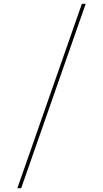

<svg xmlns="http://www.w3.org/2000/svg" viewBox="-20 -843 540 1006"><path d="M71 143 409 -823H429L91 143Z"/></svg>

Font: Iosevka Term Curly Thin
Style: Regular
Weight: 100
Designer: Belleve Invis
Foundry: Belleve Invis
Version: Version 32.3.0